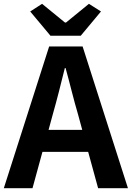

<svg xmlns="http://www.w3.org/2000/svg" viewBox="-24 -984 689 1004"><path d="M240 -797H398L504 -924L441 -964L321 -866H316L196 -964L134 -924ZM-4 0H146L198 -190H437L489 0H645L408 -741H233ZM230 -305 252 -386C274 -463 295 -547 315 -628H319C341 -549 361 -463 384 -386L406 -305Z"/></svg>

Font: Source Han Sans KR
Style: Bold
Weight: 700
Designer: Ryoko NISHIZUKA 西塚涼子 (kana, bopomofo & ideographs); Paul D. Hunt (Latin, Greek & Cyrillic); Sandoll Communications 산돌커뮤니
Foundry: Adobe
Version: Version 2.004;hotconv 1.0.118;makeotfexe 2.5.65603